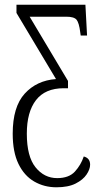

<svg xmlns="http://www.w3.org/2000/svg" viewBox="-20 -556 443 816"><path d="M220 240Q168 240 125.5 215.5Q83 191 58.5 140.5Q34 90 34 12Q34 -102 85 -158Q136 -214 218 -220L50 -501V-536H343L350 -405H323L321 -419Q316 -459 305.5 -472Q295 -485 262 -485H106L269 -212V-181H251Q172 -181 133 -130.5Q94 -80 94 12Q94 109 131 155Q168 201 223 201Q273 201 298.5 173Q324 145 336 109Q363 116 363 144Q363 163 348 185.5Q333 208 301.5 224Q270 240 220 240Z"/></svg>

Font: Noto Serif ExtraCondensed Light
Style: Regular
Weight: 300
Width: 2
Designer: Monotype Design Team
Foundry: Monotype Imaging Inc.
Version: Version 2.014; ttfautohint (v1.8.4.7-5d5b)